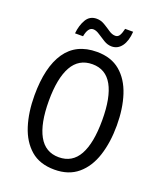

<svg xmlns="http://www.w3.org/2000/svg" viewBox="-164 -1011 947 1125"><g transform="rotate(20 309.5 -448.5)"><path d="M567 -358Q567 -253 540 -169.5Q513 -86 456 -38Q399 10 311 10Q219 10 162.5 -39Q106 -88 79.5 -171.5Q53 -255 53 -359Q53 -536 117.5 -630Q182 -724 311 -724Q400 -724 456.5 -676.5Q513 -629 540 -546Q567 -463 567 -358ZM143 -358Q143 -217 184.5 -142Q226 -67 310 -67Q394 -67 435 -141Q476 -215 476 -358Q476 -500 435 -573.5Q394 -647 311 -647Q226 -647 184.5 -573Q143 -499 143 -358ZM152 -782Q157 -833 178.5 -869.5Q200 -906 243 -906Q269 -906 292.5 -892Q316 -878 337 -863.5Q358 -849 378 -849Q395 -849 404 -864.5Q413 -880 419 -907H469Q465 -848 441 -815.5Q417 -783 379 -783Q354 -783 330 -797.5Q306 -812 284.5 -826.5Q263 -841 245 -841Q213 -841 202 -782Z"/></g></svg>

Font: Noto Sans Bengali UI Condensed
Style: Regular
Weight: 400
Width: 3
Designer: Jelle Bosma - Monotype Design Team
Foundry: Monotype Imaging Inc.
Version: Version 2.003; ttfautohint (v1.8.4.7-5d5b)